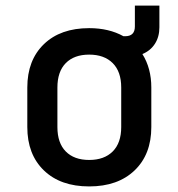

<svg xmlns="http://www.w3.org/2000/svg" viewBox="-20 -660 640 689"><path d="M300 9Q197 9 137.5 -48.5Q78 -106 78 -204V-346Q78 -444 137.5 -501.5Q197 -559 300 -559Q371 -559 423 -530H429Q464 -530 464 -565V-640H552V-562Q552 -528 536 -503Q520 -478 491 -466Q523 -415 523 -346V-204Q523 -106 463 -48.5Q403 9 300 9ZM300 -86Q354 -86 384.5 -116.5Q415 -147 415 -204V-346Q415 -403 384.5 -433.5Q354 -464 300 -464Q246 -464 216 -433.5Q186 -403 186 -346V-204Q186 -147 216 -116.5Q246 -86 300 -86Z"/></svg>

Font: Tiny SemiBold
Style: Regular
Weight: 600
Designer: Philipp Nurullin, Konstantin Bulenkov
Foundry: JetBrains
Version: Version 2.251; ttfautohint (v1.8.4.7-5d5b)